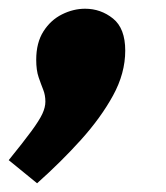

<svg xmlns="http://www.w3.org/2000/svg" viewBox="-60 -213 380 440"><path d="M23 -76Q23 -115 39.5 -141Q56 -167 82 -180Q108 -193 135 -193Q171 -193 199 -170.5Q227 -148 227 -97Q227 -45 199 6Q171 57 125.5 107.5Q80 158 25 207L-40 154Q-6 112 12 87.5Q30 63 37 48Q44 33 44 20Q44 5 39 -7.5Q34 -20 28.5 -36Q23 -52 23 -76Z"/></svg>

Font: Bitter Thin Black
Style: Italic
Weight: 900
Italic angle: -9°
Version: Version 3.020